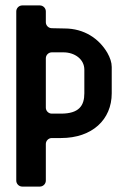

<svg xmlns="http://www.w3.org/2000/svg" viewBox="-20 -688 472 708"><path d="M392 -344V-441C392 -458 386 -475 376 -493C345 -546 290 -583 218 -583L171 -584C159 -584 149 -594 149 -606V-646C149 -658 139 -668 127 -668H62C50 -668 40 -658 40 -646V-22C40 -10 50 0 62 0H127C139 0 149 -10 149 -22V-157C149 -169 159 -179 171 -179H205C320 -179 392 -247 392 -344ZM205 -269H171C159 -269 149 -279 149 -291V-473C149 -485 159 -495 171 -495H214C255 -495 291 -470 291 -431V-344C291 -298 271 -269 205 -269Z"/></svg>

Font: DIN Rundschrift
Style: Mittel
Weight: 400
Version: Version 1.027